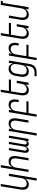

<svg xmlns="http://www.w3.org/2000/svg" viewBox="2029 -2804 990 5089"><g transform="rotate(-90 2524.5 -260.0)"><path d="M281 215 331 -85Q319 -65 303 -46.5Q287 -28 266.5 -15.5Q246 -3 223.5 2.5Q201 8 179 8Q152 8 127.5 0.5Q103 -7 85 -24Q67 -41 56.5 -64Q46 -87 42.5 -112.5Q39 -138 40 -164.5Q41 -191 46 -218L131 -735H192L105 -209Q102 -189 101.5 -170Q101 -151 104 -133Q107 -115 114 -98.5Q121 -82 134 -70Q147 -58 164.5 -52.5Q182 -47 202 -47Q219 -47 237 -51Q255 -55 271.5 -64Q288 -73 301 -86.5Q314 -100 324 -116.5Q334 -133 339 -150Q344 -167 347 -185L403 -520H464L342 215Z M510 0 631 -735H692L643 -435Q654 -455 670 -473.5Q686 -492 706.5 -504.5Q727 -517 749.5 -522.5Q772 -528 794 -528Q821 -528 846 -520.5Q871 -513 889 -496Q907 -479 917 -456Q927 -433 931 -407.5Q935 -382 933.5 -355.5Q932 -329 928 -302L878 0H817L868 -311Q872 -331 872.5 -350Q873 -369 870 -387Q867 -405 859.5 -421.5Q852 -438 839 -450Q826 -462 808.5 -467.5Q791 -473 771 -473Q754 -473 736.5 -469Q719 -465 702.5 -456Q686 -447 672.5 -433.5Q659 -420 649.5 -403.5Q640 -387 634.5 -370Q629 -353 626 -335L571 0Z M1088 8Q1073 8 1059.5 2.5Q1046 -3 1037.5 -13.5Q1029 -24 1024 -37.5Q1019 -51 1018 -65.5Q1017 -80 1018 -95.5Q1019 -111 1022 -126L1087 -520H1146L1079 -116Q1077 -103 1077 -91Q1077 -79 1081.5 -68Q1086 -57 1096 -51Q1106 -45 1118 -45Q1128 -45 1137.5 -49Q1147 -53 1155 -60.5Q1163 -68 1168 -77.5Q1173 -87 1176.5 -96.5Q1180 -106 1182.5 -115.5Q1185 -125 1187 -135L1251 -520H1309L1242 -116Q1240 -103 1240.5 -91Q1241 -79 1245 -68Q1249 -57 1259.5 -51Q1270 -45 1282 -45Q1292 -45 1301.5 -49Q1311 -53 1318.5 -60.5Q1326 -68 1331.5 -77.5Q1337 -87 1340.5 -96.5Q1344 -106 1346 -115.5Q1348 -125 1350 -135L1414 -520H1473L1387 0H1328L1335 -46Q1329 -34 1320.5 -24Q1312 -14 1301 -6.5Q1290 1 1277 4.5Q1264 8 1252 8Q1237 8 1223.5 2.5Q1210 -3 1201.5 -13.5Q1193 -24 1188 -37.5Q1183 -51 1182 -66Q1176 -51 1167 -37.5Q1158 -24 1145.5 -13.5Q1133 -3 1118 2.5Q1103 8 1088 8Z M1474 215 1596 -520H1657L1643 -435Q1654 -455 1670 -473.5Q1686 -492 1706.5 -504.5Q1727 -517 1749.5 -522.5Q1772 -528 1794 -528Q1821 -528 1846 -520.5Q1871 -513 1889 -496Q1907 -479 1917 -456Q1927 -433 1931 -407.5Q1935 -382 1933.5 -355.5Q1932 -329 1928 -302L1878 0H1817L1868 -311Q1872 -331 1872.5 -350Q1873 -369 1870 -387Q1867 -405 1859.5 -421.5Q1852 -438 1839 -450Q1826 -462 1808.5 -467.5Q1791 -473 1771 -473Q1754 -473 1736.5 -469Q1719 -465 1702.5 -456Q1686 -447 1672.5 -433.5Q1659 -420 1649.5 -403.5Q1640 -387 1634.5 -370Q1629 -353 1626 -335L1535 215Z M1974 215 2096 -520H2157L2143 -435Q2154 -455 2170 -473.5Q2186 -492 2206.5 -504.5Q2227 -517 2249.5 -522.5Q2272 -528 2294 -528Q2321 -528 2346 -520.5Q2371 -513 2389 -496Q2407 -479 2417 -456Q2427 -433 2431 -407.5Q2435 -382 2433.5 -355.5Q2432 -329 2428 -302L2421 -260H2360L2368 -311Q2372 -331 2372.5 -350Q2373 -369 2370 -387Q2367 -405 2359.5 -421.5Q2352 -438 2339 -450Q2326 -462 2308.5 -467.5Q2291 -473 2271 -473Q2254 -473 2236.5 -469Q2219 -465 2202.5 -456Q2186 -447 2172.5 -433.5Q2159 -420 2149.5 -403.5Q2140 -387 2134.5 -370Q2129 -353 2126 -335L2080 -55H2387L2378 0H2071L2035 215Z M2679 8Q2652 8 2627.5 0.5Q2603 -7 2585 -24Q2567 -41 2556.5 -64Q2546 -87 2542.5 -112.5Q2539 -138 2540 -164.5Q2541 -191 2546 -218L2631 -735H2692L2657 -520H2964L2955 -465H2648L2605 -209Q2602 -189 2601.5 -170Q2601 -151 2604 -133Q2607 -115 2614 -98.5Q2621 -82 2634 -70Q2647 -58 2664.5 -52.5Q2682 -47 2702 -47Q2719 -47 2737 -51Q2755 -55 2771.5 -64Q2788 -73 2801 -86.5Q2814 -100 2824 -116.5Q2834 -133 2839 -150Q2844 -167 2847 -185L2868 -312H2929L2878 0H2817L2831 -85Q2819 -65 2803 -46.5Q2787 -28 2766.5 -15.5Q2746 -3 2723.5 2.5Q2701 8 2679 8Z M3048 215 3047 160H3157Q3175 160 3193.5 156.5Q3212 153 3230 144.5Q3248 136 3263 122.5Q3278 109 3288 92Q3298 75 3304 57Q3310 39 3313 21L3331 -87Q3318 -65 3301.5 -46.5Q3285 -28 3264.5 -15.5Q3244 -3 3220.5 2.5Q3197 8 3175 8Q3148 8 3123 0.5Q3098 -7 3079 -23.5Q3060 -40 3049.5 -63Q3039 -86 3034.5 -111.5Q3030 -137 3031.5 -164Q3033 -191 3038 -218L3058 -338Q3061 -361 3068 -384Q3075 -407 3086.5 -429Q3098 -451 3114.5 -470.5Q3131 -490 3152 -503Q3173 -516 3197 -522Q3221 -528 3244 -528Q3271 -528 3296 -521Q3321 -514 3339.5 -497.5Q3358 -481 3369 -458.5Q3380 -436 3385 -411L3403 -520H3464L3373 30Q3369 55 3360.5 79.5Q3352 104 3337.5 126.5Q3323 149 3302 167Q3281 185 3256.5 196Q3232 207 3207 211Q3182 215 3157 215ZM3198 -47Q3215 -47 3233.5 -50.5Q3252 -54 3269 -63Q3286 -72 3299.5 -85.5Q3313 -99 3323 -115.5Q3333 -132 3338.5 -149.5Q3344 -167 3347 -185L3367 -305Q3371 -325 3371.5 -344.5Q3372 -364 3369 -383Q3366 -402 3358.5 -419Q3351 -436 3337.5 -448.5Q3324 -461 3305.5 -467Q3287 -473 3267 -473Q3249 -473 3230.5 -469Q3212 -465 3195 -455Q3178 -445 3164.5 -431Q3151 -417 3141 -400Q3131 -383 3125.5 -365Q3120 -347 3117 -329L3097 -209Q3094 -189 3093.5 -170Q3093 -151 3096 -132.5Q3099 -114 3107 -97.5Q3115 -81 3128.5 -69Q3142 -57 3160 -52Q3178 -47 3198 -47Z M3474 215 3596 -520H3657L3643 -435Q3654 -455 3670 -473.5Q3686 -492 3706.5 -504.5Q3727 -517 3749.5 -522.5Q3772 -528 3794 -528Q3821 -528 3846 -520.5Q3871 -513 3889 -496Q3907 -479 3917 -456Q3927 -433 3931 -407.5Q3935 -382 3933.5 -355.5Q3932 -329 3928 -302L3921 -260H3860L3868 -311Q3872 -331 3872.5 -350Q3873 -369 3870 -387Q3867 -405 3859.5 -421.5Q3852 -438 3839 -450Q3826 -462 3808.5 -467.5Q3791 -473 3771 -473Q3754 -473 3736.5 -469Q3719 -465 3702.5 -456Q3686 -447 3672.5 -433.5Q3659 -420 3649.5 -403.5Q3640 -387 3634.5 -370Q3629 -353 3626 -335L3580 -55H3887L3878 0H3571L3535 215Z M4179 8Q4152 8 4127.5 0.5Q4103 -7 4085 -24Q4067 -41 4056.5 -64Q4046 -87 4042.5 -112.5Q4039 -138 4040 -164.5Q4041 -191 4046 -218L4131 -735H4192L4157 -520H4464L4455 -465H4148L4105 -209Q4102 -189 4101.5 -170Q4101 -151 4104 -133Q4107 -115 4114 -98.5Q4121 -82 4134 -70Q4147 -58 4164.5 -52.5Q4182 -47 4202 -47Q4219 -47 4237 -51Q4255 -55 4271.5 -64Q4288 -73 4301 -86.5Q4314 -100 4324 -116.5Q4334 -133 4339 -150Q4344 -167 4347 -185L4368 -312H4429L4378 0H4317L4331 -85Q4319 -65 4303 -46.5Q4287 -28 4266.5 -15.5Q4246 -3 4223.5 2.5Q4201 8 4179 8Z M4679 8Q4652 8 4627.5 0.5Q4603 -7 4585 -24Q4567 -41 4556.5 -64Q4546 -87 4542.5 -112.5Q4539 -138 4540 -164.5Q4541 -191 4546 -218L4596 -520H4657L4605 -209Q4602 -189 4601.5 -170Q4601 -151 4604 -133Q4607 -115 4614 -98.5Q4621 -82 4634 -70Q4647 -58 4664.5 -52.5Q4682 -47 4702 -47Q4719 -47 4737 -51Q4755 -55 4771.5 -64Q4788 -73 4801 -86.5Q4814 -100 4824 -116.5Q4834 -133 4839 -150Q4844 -167 4847 -185L4938 -735H5049L5040 -680H4990L4878 0H4817L4831 -85Q4819 -65 4803 -46.5Q4787 -28 4766.5 -15.5Q4746 -3 4723.5 2.5Q4701 8 4679 8Z"/></g></svg>

Font: Iosevka Term Curly Lt Obl
Style: Regular
Weight: 300
Italic angle: -9°
Designer: Belleve Invis
Foundry: Belleve Invis
Version: Version 32.3.0